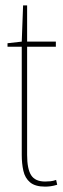

<svg xmlns="http://www.w3.org/2000/svg" viewBox="-20 -685 233 715"><path d="M148 10Q111 10 92 -6Q73 -22 67 -49Q61 -76 61 -108V-511H8V-524L61 -530L66 -665H81V-530H188V-511H81V-108Q81 -56 96 -32.5Q111 -9 148 -9Q158 -9 168 -10Q178 -11 189 -15L193 3Q180 7 169 8.5Q158 10 148 10Z"/></svg>

Font: Georama ExtraCondensed Thin
Style: Regular
Weight: 100
Width: 2
Designer: Jean-Baptiste Levee
Foundry: Production Type
Version: Version 1.001